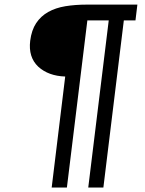

<svg xmlns="http://www.w3.org/2000/svg" viewBox="-20 -731 631 838"><path d="M205.6 87.4 264.6 -397Q191.4 -399.4 147 -439.9Q103 -481.4 111.8 -553.2Q117.7 -599.6 137.9 -630.1Q158.2 -660.6 190.4 -678.7Q222.7 -696.8 265.6 -703.9Q308.6 -710.9 359.9 -710.9H579.6L571.3 -642.1H520.5L431.2 87.4H365.2L454.6 -642.1H361.3L272 87.4Z"/></svg>

Font: Ride
Style: Italic
Weight: 400
Version: Version 3.000